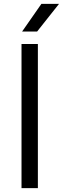

<svg xmlns="http://www.w3.org/2000/svg" viewBox="-20 -966 323 986"><path d="M90.5 0V-740H174.5V0ZM93.5 -804 192.5 -946H283L170.5 -804Z"/></svg>

Font: Encode Sans SmExp
Style: Regular
Weight: 400
Width: 6
Designer: Multiple Designers
Foundry: Impallari Type
Version: Version 3.002; ttfautohint (v1.8.3) -l 8 -r 50 -G 200 -x 14 